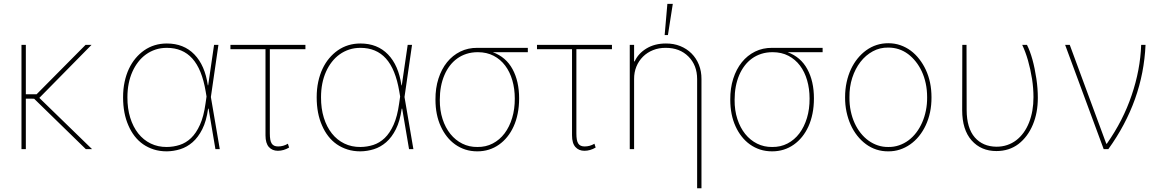

<svg xmlns="http://www.w3.org/2000/svg" viewBox="-20 -780 6067 1004"><path d="M92.3 0ZM461.6 0H429L158.4 -263.8L115.1 -264.2V0H92.3V-545.5H115.1V-286.9H171.2L427.6 -545.5H458.8L185.7 -268.1Z M852.3 11.4Q815.3 11.4 784.4 1.6Q753.6 -8.2 728.3 -25.7Q703.1 -43.3 683.9 -68.2Q664.8 -93 651.6 -123.6Q623.6 -186.4 623.6 -271.3Q623.6 -314.6 631.6 -351.9Q639.6 -389.2 654.1 -420.1Q668.7 -451 688.9 -475.1Q709.2 -499.3 734 -516.7Q785.9 -552.6 852.3 -552.6Q941.1 -552.6 996.4 -495.4Q1051.8 -438.2 1066.8 -333.8H1068.5L1099.4 -545.5H1122.2L1082.7 -272.7L1129.3 0H1106.5L1070.7 -211.6H1068.2Q1059.3 -147 1037.8 -104.4Q1016.3 -61.8 986.9 -36.2Q957.4 -10.7 922.6 0.2Q887.8 11 852.3 11.4ZM852.3 -11.4Q887.4 -11.7 919.9 -22.2Q952.4 -32.7 979.2 -58.2Q1006 -83.8 1025.7 -127.7Q1045.5 -171.5 1054.7 -238.6L1060 -275.2L1055.4 -302.6Q1035.9 -418.3 985.6 -474.1Q935.4 -529.8 852.3 -529.8Q820.7 -529.8 793.3 -520.8Q766 -511.7 743.3 -495.4Q720.5 -479 702.8 -456.1Q685 -433.2 672.6 -405.5Q646.3 -346.9 646.3 -271.3Q646 -212.7 660.9 -164.6Q675.8 -116.5 702.9 -82.2Q730.1 -47.9 768.1 -29.5Q806.1 -11 852.3 -11.4Z M1432.9 8.5Q1403.8 8.5 1386 -11.2Q1368.3 -30.9 1368.3 -72.4V-522.7H1185V-545.5H1577.1V-522.7H1391V-82.4Q1391 -63.2 1393.3 -50.2Q1395.6 -37.3 1400.9 -29.3Q1406.2 -21.3 1414.4 -17.8Q1422.6 -14.2 1434.3 -14.2Q1461.6 -14.2 1485.4 -28.4L1491.8 -8.5Q1463.1 8.5 1432.9 8.5Z M1864.7 11.4Q1827.8 11.4 1796.9 1.6Q1766 -8.2 1740.8 -25.7Q1715.6 -43.3 1696.4 -68.2Q1677.2 -93 1664.1 -123.6Q1636 -186.4 1636 -271.3Q1636 -314.6 1644 -351.9Q1652 -389.2 1666.5 -420.1Q1681.1 -451 1701.3 -475.1Q1721.6 -499.3 1746.4 -516.7Q1798.3 -552.6 1864.7 -552.6Q1953.5 -552.6 2008.9 -495.4Q2064.3 -438.2 2079.2 -333.8H2081L2111.9 -545.5H2134.6L2095.2 -272.7L2141.7 0H2119L2083.1 -211.6H2080.6Q2071.7 -147 2050.2 -104.4Q2028.8 -61.8 1999.3 -36.2Q1969.8 -10.7 1935 0.2Q1900.2 11 1864.7 11.4ZM1864.7 -11.4Q1899.9 -11.7 1932.4 -22.2Q1964.8 -32.7 1991.7 -58.2Q2018.5 -83.8 2038.2 -127.7Q2057.9 -171.5 2067.1 -238.6L2072.4 -275.2L2067.8 -302.6Q2048.3 -418.3 1998 -474.1Q1947.8 -529.8 1864.7 -529.8Q1833.1 -529.8 1805.8 -520.8Q1778.4 -511.7 1755.7 -495.4Q1733 -479 1715.2 -456.1Q1697.4 -433.2 1685 -405.5Q1658.7 -346.9 1658.7 -271.3Q1658.4 -212.7 1673.3 -164.6Q1688.2 -116.5 1715.4 -82.2Q1742.5 -47.9 1780.5 -29.5Q1818.5 -11 1864.7 -11.4Z M2475.9 11.4Q2442.1 11.4 2413.2 2Q2384.2 -7.5 2360.1 -24.7Q2335.9 -41.9 2317.1 -65.9Q2298.3 -89.8 2285.2 -118.6Q2257.1 -179 2257.1 -259.2Q2256.7 -318.9 2272.7 -368.8Q2288.7 -418.7 2317.6 -454.5Q2346.6 -490.4 2386.9 -510.3Q2427.2 -530.2 2475.9 -529.8H2740.1V-507.1H2556.8Q2625.7 -481.9 2660.2 -418.3Q2694.6 -355.1 2694.6 -265.6Q2694.6 -223 2687.1 -186.1Q2679.7 -149.1 2665.8 -118.8Q2652 -88.4 2632.6 -64.5Q2613.3 -40.5 2589.5 -23.8Q2539.8 11.4 2475.9 11.4ZM2475.9 -11.4Q2520.2 -10.7 2556.6 -29.7Q2593 -48.7 2618.6 -82.7Q2644.2 -116.8 2658.2 -163.4Q2672.2 -209.9 2671.9 -264.9Q2671.9 -315.7 2659.1 -359.9Q2646.3 -404.1 2621.8 -436.8Q2597.3 -469.5 2561.3 -488.3Q2525.2 -507.1 2478.7 -507.1Q2446.4 -507.1 2419.4 -498.4Q2392.4 -489.7 2370.6 -473.9Q2348.7 -458.1 2332 -436.1Q2315.3 -414.1 2304 -387.4Q2279.8 -331 2279.8 -257.8Q2279.5 -203.1 2294.2 -157.7Q2308.9 -112.2 2335.2 -79.5Q2361.5 -46.9 2397.5 -28.9Q2433.6 -11 2475.9 -11.4Z M3035.9 8.5Q3006.7 8.5 2989 -11.2Q2971.2 -30.9 2971.2 -72.4V-522.7H2788V-545.5H3180V-522.7H2994V-82.4Q2994 -63.2 2996.3 -50.2Q2998.6 -37.3 3003.9 -29.3Q3009.2 -21.3 3017.4 -17.8Q3025.6 -14.2 3037.3 -14.2Q3064.6 -14.2 3088.4 -28.4L3094.8 -8.5Q3066.1 8.5 3035.9 8.5Z M3273.1 0ZM3648.1 204.5H3625.4V-366.5Q3625.4 -438.9 3579.9 -484.4Q3534.4 -529.8 3462 -529.8Q3425.4 -530.2 3394.9 -517.9Q3364.3 -505.7 3342.2 -483.7Q3320 -461.6 3307.7 -431.6Q3295.5 -401.6 3295.8 -366.5V0H3273.1V-545.5H3295.8V-458.8H3298.7Q3317.1 -500 3360.1 -526.3Q3403.4 -552.6 3462 -552.6Q3502.8 -552.9 3537.1 -539.1Q3571.4 -525.2 3596.2 -500.4Q3621.1 -475.5 3634.8 -441.2Q3648.4 -407 3648.1 -366.5ZM3472.7 -596.6H3455.6L3469.8 -759.9H3498.2Z M4017.4 11.4Q3983.7 11.4 3954.7 2Q3925.8 -7.5 3901.6 -24.7Q3877.5 -41.9 3858.7 -65.9Q3839.8 -89.8 3826.7 -118.6Q3798.7 -179 3798.7 -259.2Q3798.3 -318.9 3814.3 -368.8Q3830.3 -418.7 3859.2 -454.5Q3888.1 -490.4 3928.4 -510.3Q3968.8 -530.2 4017.4 -529.8H4281.6V-507.1H4098.4Q4167.3 -481.9 4201.7 -418.3Q4236.2 -355.1 4236.2 -265.6Q4236.2 -223 4228.7 -186.1Q4221.2 -149.1 4207.4 -118.8Q4193.5 -88.4 4174.2 -64.5Q4154.8 -40.5 4131 -23.8Q4081.3 11.4 4017.4 11.4ZM4017.4 -11.4Q4061.8 -10.7 4098.2 -29.7Q4134.6 -48.7 4160.2 -82.7Q4185.7 -116.8 4199.8 -163.4Q4213.8 -209.9 4213.4 -264.9Q4213.4 -315.7 4200.6 -359.9Q4187.9 -404.1 4163.4 -436.8Q4138.8 -469.5 4102.8 -488.3Q4066.8 -507.1 4020.2 -507.1Q3987.9 -507.1 3960.9 -498.4Q3933.9 -489.7 3912.1 -473.9Q3890.3 -458.1 3873.6 -436.1Q3856.9 -414.1 3845.5 -387.4Q3821.4 -331 3821.4 -257.8Q3821 -203.1 3835.8 -157.7Q3850.5 -112.2 3876.8 -79.5Q3903.1 -46.9 3939.1 -28.9Q3975.1 -11 4017.4 -11.4Z M4398.8 0ZM4625 11.4Q4592.3 11.7 4562.7 2Q4533 -7.8 4508 -26.3Q4483 -44.7 4462.5 -70.7Q4442.1 -96.6 4428.1 -128Q4414.1 -159.4 4406.4 -195.8Q4398.8 -232.2 4399.1 -271.3Q4399.1 -313.6 4407.3 -350.7Q4415.5 -387.8 4430 -418.7Q4444.6 -449.6 4464.8 -474.4Q4485.1 -499.3 4509.6 -517Q4561.1 -554 4625 -554Q4658.7 -554 4688.2 -543.7Q4717.7 -533.4 4742.4 -515.1Q4767 -496.8 4786.9 -471.2Q4806.8 -445.7 4821 -415.5Q4850.9 -351.6 4850.9 -271.3Q4851.2 -230.1 4843.4 -193.2Q4835.6 -156.2 4820.8 -124.8Q4806.1 -93.4 4785.5 -68Q4764.9 -42.6 4739.5 -24.9Q4714.1 -7.1 4685.2 2.3Q4656.2 11.7 4625 11.4ZM4625 -11.4Q4654.5 -11 4681.1 -20.1Q4707.7 -29.1 4730.5 -46Q4753.2 -62.9 4771.3 -86.6Q4789.4 -110.4 4802.2 -139.6Q4815 -168.7 4821.7 -202.1Q4828.5 -235.4 4828.1 -271.3Q4828.1 -310 4820.8 -343.9Q4813.6 -377.8 4800.2 -406.4Q4786.9 -435 4768.6 -457.9Q4750.4 -480.8 4728.7 -497.2Q4682.9 -531.2 4625 -531.2Q4581.3 -532 4544 -511.7Q4506.7 -491.5 4479.4 -456.1Q4452.1 -420.8 4436.6 -373.2Q4421.2 -325.6 4421.9 -271.3Q4421.5 -233.7 4428.6 -199.6Q4435.7 -165.5 4448.9 -136.5Q4462 -107.6 4480.6 -84.2Q4499.3 -60.7 4521.8 -44.6Q4544.4 -28.4 4570.5 -19.7Q4596.6 -11 4625 -11.4Z M5190.3 9.9Q5110.1 9.9 5060.7 -45.8Q5011.4 -101.6 5011.4 -203.8L5012.1 -545.5H5034.1L5034.8 -204.5Q5035.2 -110.1 5077.4 -61.4Q5119.3 -13.5 5190.7 -12.8Q5220.5 -12.8 5246.4 -21.5Q5272.4 -30.2 5293.9 -46.5Q5315.3 -62.9 5332.4 -86.3Q5349.4 -109.7 5361.2 -139.6Q5384.2 -198.2 5384.2 -271.7Q5384.2 -318.9 5376.8 -366.8Q5359.7 -473 5325.3 -545.5H5350.1Q5382.5 -481.2 5399.5 -367.9Q5407 -317.1 5407 -268.8Q5407 -190 5381 -128.2Q5354.4 -64.6 5305.8 -27Q5257.1 9.9 5190.3 9.9Z M5775.6 0H5751.4L5549.7 -545.5H5573.9L5764.9 -28.4H5767.8Q5853.3 -150.2 5897.7 -282.3Q5942.8 -414.4 5947.4 -545.5H5970.2Q5957.4 -252.1 5775.6 0Z"/></svg>

Font: Linik Sans Thin
Style: Regular
Weight: 100
Designer: Fonts by Rasmus Andersson / Changes by Cristiano Sobral with parts from Marc Monis
Foundry: rsms
Version: Version 3.020; ttfautohint (v1.6)